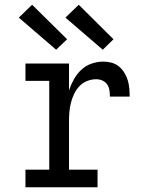

<svg xmlns="http://www.w3.org/2000/svg" viewBox="-20 -787 640 807"><path d="M87 0V-74H187V-447H87V-520H270V-407Q278 -431 290.5 -453.5Q303 -476 321.5 -493.5Q340 -511 364.5 -519.5Q389 -528 414 -528Q432 -528 449 -523.5Q466 -519 479.5 -508Q493 -497 502.5 -481.5Q512 -466 517 -449.5Q522 -433 523.5 -415.5Q525 -398 525 -381H442Q442 -394 440 -407.5Q438 -421 430.5 -432Q423 -443 410.5 -448.5Q398 -454 384 -454Q365 -454 346 -446.5Q327 -439 313.5 -424.5Q300 -410 291.5 -392Q283 -374 278 -354.5Q273 -335 271.5 -315Q270 -295 270 -276V-74H390V0ZM412 -578 255 -713 311 -767 457 -622ZM216 -578 59 -713 115 -767 262 -622Z"/></svg>

Font: Iosevka Etoile
Style: Regular
Weight: 400
Designer: Belleve Invis
Foundry: Belleve Invis
Version: Version 33.2.4